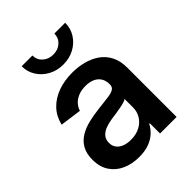

<svg xmlns="http://www.w3.org/2000/svg" viewBox="-215 -868 993 993"><g transform="rotate(-45 281.5 -371.0)"><path d="M217.3 10.3Q165.5 10.3 124.5 -8.1Q83.5 -26.4 59.6 -62.3Q35.6 -98.1 35.6 -150.9Q35.6 -196.8 52.7 -226.3Q69.8 -255.9 99.1 -273.7Q128.4 -291.5 165.5 -300.5Q202.6 -309.6 242.2 -314Q290 -319.3 319.1 -323.2Q348.1 -327.1 361.6 -335.7Q375 -344.2 375 -362.3V-365.2Q375 -390.6 364 -408.7Q353 -426.8 331.8 -436.8Q310.5 -446.8 279.8 -446.8Q249 -446.8 225.8 -437Q202.6 -427.2 188.5 -411.1Q174.3 -395 168.9 -376L51.3 -392.1Q63 -441.4 94.7 -475.1Q126.5 -508.8 174.1 -526.4Q221.7 -543.9 280.3 -543.9Q322.8 -543.9 362.3 -533.7Q401.9 -523.4 432.9 -501.7Q463.9 -480 481.9 -445.1Q500 -410.2 500 -360.4V0H378.9V-74.7H374.5Q362.8 -51.3 342 -32Q321.3 -12.7 290.5 -1.2Q259.8 10.3 217.3 10.3ZM249 -83Q288.6 -83 316.9 -98.1Q345.2 -113.3 360.4 -138.7Q375.5 -164.1 375.5 -194.3V-255.9Q369.6 -251.5 356 -247.3Q342.3 -243.2 325 -240Q307.6 -236.8 289.8 -234.1Q272 -231.4 257.3 -229.5Q229.5 -225.6 206.8 -216.8Q184.1 -208 170.9 -192.4Q157.7 -176.8 157.7 -152.3Q157.7 -129.9 169.4 -114.5Q181.2 -99.1 201.7 -91.1Q222.2 -83 249 -83ZM277.8 -605.5Q232.9 -605.5 197 -625Q161.1 -644.5 139.9 -677.7Q118.7 -710.9 118.7 -752H197.3Q197.3 -720.2 220.2 -699.5Q243.2 -678.7 277.8 -678.7Q312.5 -678.7 335.2 -699.5Q357.9 -720.2 357.9 -752H437Q437 -710.9 416 -677.7Q395 -644.5 359.1 -625Q323.2 -605.5 277.8 -605.5Z"/></g></svg>

Font: Inter 20pt SemiBold
Style: Regular
Weight: 600
Version: Version 4.001;git-66647c0bb